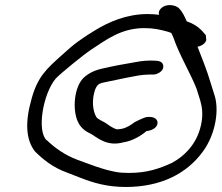

<svg xmlns="http://www.w3.org/2000/svg" viewBox="-20 -735 883 765"><path d="M106 -342C79 -248 83 -179 119 -132C149 -102 189 -68 248 -47L302 -26C351 -7 406 10 481 10C619 10 724 -42 789 -132C840 -202 855 -301 833 -361L818 -409C804 -456 786 -500 767 -549C781 -551 799 -561 802 -576C802 -578 800 -595 800 -595C781 -618 764 -636 724 -650C716 -668 707 -689 692 -703C681 -714 642 -724 620 -700C613 -692 611 -684 614 -676C600 -678 584 -679 568 -679C485 -679 414 -648 360 -615C304 -581 276 -561 226 -515C167 -462 130 -430 106 -342ZM202 -422C223 -444 314 -518 343 -537C404 -577 463 -623 555 -623C594 -623 618 -617 651 -608C652 -608 657 -605 662 -604C666 -598 668 -591 671 -585C696 -513 737 -447 763 -382L778 -334C785 -309 789 -282 783 -248C770 -170 722 -117 665 -86C617 -64 567 -46 495 -46C475 -46 457 -47 441 -50C384 -61 340 -80 289 -98C238 -117 197 -147 167 -176H166C126 -213 151 -361 202 -422ZM340 -203C366 -189 404 -149 472 -168C507 -173 542 -194 564 -213C582 -214 603 -224 607 -240C611 -256 599 -269 577 -269H568C555 -269 516 -248 516 -248C505 -239 483 -225 466 -222L452 -220H444C432 -224 419 -232 408 -240C391 -253 370 -258 363 -270C349 -296 345 -337 359 -378C368 -399 374 -403 401 -408C428 -414 455 -419 483 -425C514 -431 544 -438 575 -438H585C603 -436 626 -448 630 -464C633 -478 627 -492 602 -493C573 -495 547 -493 517 -487C476 -480 431 -472 393 -463C359 -456 335 -445 313 -425L312 -424C281 -391 276 -337 278 -303C281 -261 294 -223 340 -203Z"/></svg>

Font: Stray Cat
Style: BdExtObl
Weight: 700
Version: Version 1.0